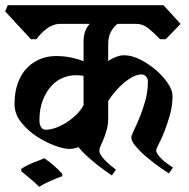

<svg xmlns="http://www.w3.org/2000/svg" viewBox="-38 -659 729 740"><path d="M564 -80Q564 -72 571 -62.5Q578 -53 587.5 -44Q597 -35 608.5 -27Q620 -19 629 -13L613 9Q601 2 577 -15Q553 -32 528.5 -52.5Q504 -73 486 -94Q468 -115 468 -129Q468 -136 478 -156.5Q488 -177 500 -206Q512 -235 522 -270.5Q532 -306 532 -345Q532 -356 525 -364Q518 -372 507 -372Q492 -372 475 -363.5Q458 -355 441 -341Q424 -327 408 -308.5Q392 -290 379 -270V-203Q379 -179 373.5 -159.5Q368 -140 362 -125Q356 -110 350.5 -98.5Q345 -87 345 -78Q345 -70 352 -59.5Q359 -49 369 -39Q379 -29 390 -20Q401 -11 409 -5L393 17Q384 11 367 -1Q350 -13 331.5 -28Q313 -43 294.5 -60Q276 -77 264 -92Q247 -85 227 -85Q209 -85 174 -97.5Q139 -110 104.5 -132.5Q70 -155 44 -187Q18 -219 18 -258Q18 -303 30.5 -338Q43 -373 65 -396Q87 -419 116 -431Q145 -443 177 -443Q210 -443 237.5 -437Q265 -431 284 -423V-497Q284 -543 308 -567H189Q163 -565 139.5 -546.5Q116 -528 103 -508H81L-18 -615L-8 -639H592L658 -567L601 -508H579Q558 -530 535.5 -548.5Q513 -567 486 -567H415Q400 -556 389.5 -536.5Q379 -517 379 -490V-424Q394 -434 410 -440Q426 -446 440 -446Q470 -446 502.5 -429.5Q535 -413 563 -389Q591 -365 609 -338Q627 -311 627 -290Q627 -252 617 -216.5Q607 -181 595.5 -152Q584 -123 574 -104Q564 -85 564 -80ZM139 -159Q155 -159 175.5 -166Q196 -173 216 -185.5Q236 -198 254 -215Q272 -232 284 -253V-367Q275 -368 267.5 -368.5Q260 -369 253 -369Q228 -369 203 -358.5Q178 -348 158.5 -326Q139 -304 126.5 -271.5Q114 -239 114 -194Q114 -180 120 -169.5Q126 -159 139 -159ZM44 -8Q61 -20 86.5 -30.5Q112 -41 133 -49Q170 -24 202 11V20Q182 27 156 38.5Q130 50 113 61Q96 44 79 30Q62 16 44 1Z"/></svg>

Font: Jaini Purva
Style: Regular
Weight: 400
Designer: Girish Dalvi, Maithili Shingre
Foundry: Ek Type
Version: Version 1.001;PS 1.000;hotconv 16.6.51;makeotf.lib2.5.65220